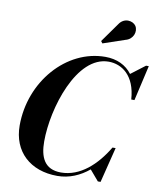

<svg xmlns="http://www.w3.org/2000/svg" viewBox="-105 -1085 980 1177"><g transform="rotate(10 384.5 -496.5)"><path d="M600 -884C647.5 -895.5 665.5 -947 644.5 -979.5C626 -1007 570.5 -1017.5 540 -971L454.5 -851L464.5 -838ZM332.5 10C407.5 10 473.5 -19.5 528.5 -65L584 0H601L656 -220H636.5C568.5 -105.5 470.5 -14.5 351.5 -14.5C247.5 -14.5 217.5 -88 217.5 -185C217.5 -392 323.5 -734.5 522.5 -734.5C603.5 -734.5 689 -679 698.5 -530H718.5L769 -750H752L664 -683C627 -732.5 569.5 -760 497.5 -760C254.5 -760 52.5 -528 52.5 -255C52.5 -92 164.5 10 332.5 10Z"/></g></svg>

Font: Bodoni* 11pt
Style: Bold Italic
Weight: 700
Italic angle: -13°
Version: Version 2.3